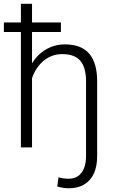

<svg xmlns="http://www.w3.org/2000/svg" viewBox="-33 -770 602 1003"><path d="M285.2 -603H134.3V-439Q163.1 -486.3 208 -512.2Q252.9 -538.1 306.2 -538.1Q391.1 -538.1 432.6 -490.2Q474.1 -442.4 474.6 -346.7V43.5Q474.6 126.5 435.5 169.9Q396.5 213.4 326.2 213.4Q295.9 213.4 266.1 204.1L272.9 155.8Q293.9 163.6 326.2 163.6Q369.1 163.6 392.8 132.3Q416.5 101.1 416.5 43.5V-344.2Q416.5 -417 387 -452.1Q357.4 -487.3 292 -487.3Q237.8 -487.3 196 -453.4Q154.3 -419.4 134.3 -361.8V0H76.2V-603H-12.7V-652.8H76.2V-750H134.3V-652.8H285.2Z"/></svg>

Font: Roboto Light
Style: Regular
Weight: 300
Designer: Google
Version: Version 2.134; 2016; ttfautohint (v1.6)